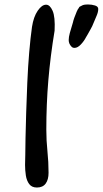

<svg xmlns="http://www.w3.org/2000/svg" viewBox="-20 -833 459 858"><path d="M145 5Q122 5 110.5 -10.5Q99 -26 95.5 -49Q92 -72 92 -96Q92 -108 92.5 -119.5Q93 -131 93 -141Q93 -165 94 -215Q95 -265 97 -329.5Q99 -394 102 -464Q105 -534 110.5 -599Q116 -664 123 -713Q130 -758 148.5 -785Q167 -812 186 -812Q203 -812 215 -785Q227 -758 224 -696Q205 -581 196 -474Q187 -367 187 -253Q187 -205 192 -157Q197 -109 197 -61Q197 -30 184 -12.5Q171 5 145 5ZM313 -619Q305 -619 300 -624Q287 -637 287 -654Q287 -667 292 -685.5Q297 -704 306 -733Q307 -739 312 -753.5Q317 -768 323 -781.5Q329 -795 332 -797Q334 -802 336 -803Q338 -804 346 -808Q353 -813 374 -813Q390 -813 404.5 -808.5Q419 -804 419 -793Q419 -779 411.5 -762Q404 -745 392 -716Q390 -712 384 -701Q378 -690 372 -679.5Q366 -669 364 -666Q356 -650 341.5 -634.5Q327 -619 313 -619Z"/></svg>

Font: Fuzzy Bubbles
Style: Bold
Weight: 700
Designer: Robert E. Leuschke
Foundry: Robert E. Leuschke
Version: Version 1.010; ttfautohint (v1.8.3)